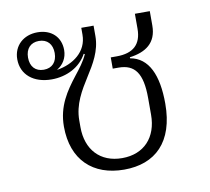

<svg xmlns="http://www.w3.org/2000/svg" viewBox="-68 -635 792 723"><g transform="rotate(-10 328.0 -273.5)"><path d="M351 12C470 12 546 -59 546 -206C546 -315 515 -385 445 -397V-401C506 -409 549 -437 549 -504V-559H492V-502C492 -442 460 -413 397 -413H374V-370H396C458 -370 486 -333 486 -238V-174C486 -88 435 -32 351 -32C267 -32 216 -88 216 -174V-200C216 -261 246 -310 275 -356C303 -400 331 -446 331 -502V-542H284V-516C284 -450 229 -412 168 -402V-403C190 -416 206 -440 206 -471C206 -521 171 -554 118 -554C65 -554 26 -519 26 -467C26 -408 72 -370 141 -370C199 -370 251 -397 276 -444L280 -442C268 -415 250 -392 231 -368C192 -318 155 -265 155 -187C155 -59 232 12 351 12ZM118 -411C86 -411 67 -432 67 -466C67 -500 86 -521 118 -521C150 -521 169 -500 169 -466C169 -432 150 -411 118 -411Z"/></g></svg>

Font: IBM Plex Thai Looped Light
Style: Regular
Weight: 300
Designer: Mike Abbink, Paul van der Laan, Pieter van Rosmalen, Ben Mitchell, Mark Frömberg
Foundry: Bold Monday
Version: Version 1.0